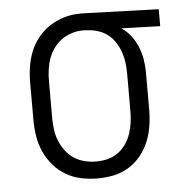

<svg xmlns="http://www.w3.org/2000/svg" viewBox="-44 -570 588 621"><g transform="rotate(-5 250.0 -260.0)"><path d="M249 8Q222 8 195.5 2.5Q169 -3 146 -16.5Q123 -30 105.5 -50.5Q88 -71 77 -95.5Q66 -120 62 -146.5Q58 -173 58 -200V-320Q58 -346 62 -371.5Q66 -397 75.5 -420.5Q85 -444 101.5 -464.5Q118 -485 139.5 -499Q161 -513 186 -520.5Q211 -528 236 -528H250L493 -520V-465L367 -469Q385 -457 398 -440Q411 -423 419 -403Q427 -383 430.5 -362Q434 -341 434 -320V-200Q434 -174 430 -147.5Q426 -121 416 -96.5Q406 -72 389.5 -51.5Q373 -31 350.5 -17Q328 -3 302 2.5Q276 8 249 8ZM249 -47Q268 -47 286 -51.5Q304 -56 319.5 -67Q335 -78 345.5 -93.5Q356 -109 362 -126.5Q368 -144 370.5 -162.5Q373 -181 373 -200V-320Q373 -338 371 -355.5Q369 -373 363.5 -389.5Q358 -406 348.5 -421.5Q339 -437 325.5 -448Q312 -459 295 -465Q278 -471 261 -472L250 -473H241Q223 -473 205 -467Q187 -461 172.5 -450.5Q158 -440 147 -424.5Q136 -409 130 -392Q124 -375 121.5 -356.5Q119 -338 119 -320V-200Q119 -181 121.5 -162Q124 -143 131 -125.5Q138 -108 149.5 -92.5Q161 -77 177 -66.5Q193 -56 211.5 -51.5Q230 -47 249 -47Z"/></g></svg>

Font: Iosevka Curly Light
Style: Regular
Weight: 300
Monospace: yes
Designer: Belleve Invis
Foundry: Belleve Invis
Version: Version 22.1.2; ttfautohint (v1.8.4)